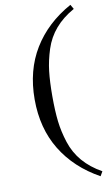

<svg xmlns="http://www.w3.org/2000/svg" viewBox="-106 -778 619 1090"><g transform="rotate(-10 203.5 -233.0)"><path d="M397 235 382 261Q241 183 165 58.5Q89 -66 89 -233Q89 -400 165 -524.5Q241 -649 382 -727L397 -701Q331 -664 288.5 -614.5Q246 -565 225.5 -501.5Q205 -438 198 -377.5Q191 -317 191 -233Q191 -149 198 -88.5Q205 -28 225.5 35.5Q246 99 288.5 148.5Q331 198 397 235Z"/></g></svg>

Font: Justus
Style: Versalitas
Weight: 400
Version: Version 001.001